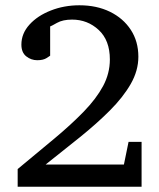

<svg xmlns="http://www.w3.org/2000/svg" viewBox="-20 -707 603 727"><path d="M516.1 0H46.9V-66.9Q123 -129.9 186.8 -183.1Q250.5 -236.3 297.6 -284.9Q344.7 -333.5 370.4 -381.3Q396 -429.2 396 -481.9Q396 -554.2 353.8 -593.5Q311.5 -632.8 252.9 -632.8Q217.8 -632.8 195.8 -620.4Q173.8 -607.9 169.9 -606.9V-496.1Q169.9 -496.1 157 -487.5Q144 -479 121.1 -479Q97.7 -479 79.3 -493.7Q61 -508.3 61 -538.1Q61 -580.1 91.6 -613.8Q122.1 -647.5 172.4 -667.2Q222.7 -687 280.8 -687Q346.2 -687 396.5 -662.4Q446.8 -637.7 475.3 -594Q503.9 -550.3 503.9 -492.2Q503.9 -439.5 474.9 -388.9Q445.8 -338.4 396 -288.6Q346.2 -238.8 283.2 -188Q220.2 -137.2 152.8 -84H449.2L466.8 -169.9H516.1Z"/></svg>

Font: Eeyek
Style: Regular
Weight: 400
Designer: Pravabati Chingangbam and Tabish
Foundry: SIL International
Version: Version 2.000